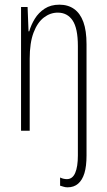

<svg xmlns="http://www.w3.org/2000/svg" viewBox="-20 -559 458 821"><path d="M269 242Q260 242 252 239.5Q244 237 237 235V200Q245 204 252.5 205.5Q260 207 266 207Q290 207 301.5 180.5Q313 154 313 106V-362Q313 -438 290.5 -471.5Q268 -505 227 -505Q195 -505 167.5 -484Q140 -463 123.5 -419.5Q107 -376 107 -308V0H70V-529H98L102 -425H105Q113 -453 129 -479Q145 -505 171 -522Q197 -539 234 -539Q271 -539 297 -520.5Q323 -502 336.5 -465Q350 -428 350 -370V106Q350 152 341 181.5Q332 211 314 226.5Q296 242 269 242Z"/></svg>

Font: Noto Sans Khmer ExtraCondensed ExtraLight
Style: Regular
Weight: 250
Width: 2
Designer: Danh Hong and the Monotype Design Team
Foundry: Monotype Imaging Inc.
Version: Version 2.004